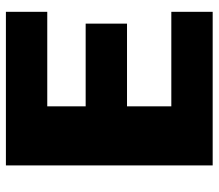

<svg xmlns="http://www.w3.org/2000/svg" viewBox="-65 -675 740 650"><g transform="rotate(-90 305.0 -350.0)"><path d="M590 -560H270V-430H550V-290H270V-140H590V0H70V-700H590Z"/></g></svg>

Font: Fivo Sans Modern Heavy
Style: Regular
Weight: 900
Designer: Alexander Slobzheninov
Foundry: Alexander Slobzheninov
Version: 1.0